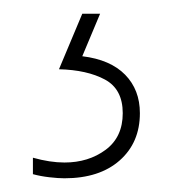

<svg xmlns="http://www.w3.org/2000/svg" viewBox="-20 -20 265 280"><path d="M184 145Q184 188 154.5 214Q125 240 74 240Q65 240 52 238.5Q39 237 28 234V210Q53 217 74 217Q109 217 134 198.5Q159 180 159 145Q159 110 133 96Q107 82 66 81L100 0H126L100 62Q141 67 162.5 89Q184 111 184 145Z"/></svg>

Font: Noto Sans Lao Looped ExtraCondensed Thin
Style: Regular
Weight: 100
Width: 2
Designer: Mark Frömberg, Ben Mitchell
Foundry: The Fontpad Ltd
Version: Version 1.002; ttfautohint (v1.8.4.7-5d5b)